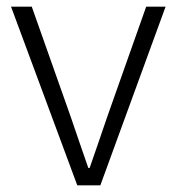

<svg xmlns="http://www.w3.org/2000/svg" viewBox="-20 -554 529 574"><path d="M211 0 13 -534H75L191 -206Q204 -168 217.5 -128.5Q231 -89 244 -52H248Q261 -89 274.5 -128.5Q288 -168 301 -206L417 -534H475L280 0Z"/></svg>

Font: Noto Sans HK Thin Light
Style: Regular
Weight: 300
Version: Version 2.004-H2;hotconv 1.0.118;makeotfexe 2.5.65603